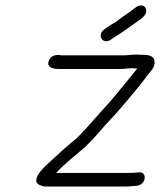

<svg xmlns="http://www.w3.org/2000/svg" viewBox="-20 -694 592 704"><path d="M497.1 -674C490.1 -674 483.7 -671.7 478 -667L468.4 -660C463.4 -656 457.4 -651.3 450.1 -646C435.1 -637.3 415.9 -621.7 402.3 -612C394.7 -608 386.1 -602.7 376.6 -596L363.5 -587C334.3 -568.3 354.6 -528.3 385.5 -548L398.6 -557C418.1 -570.5 429.5 -575.9 448.2 -590C463.9 -601.7 481.4 -613.2 496.1 -624C504 -630.5 513.3 -637.9 515.8 -649C518.9 -662.5 510.8 -674 497.1 -674ZM199.8 -441H418.8C436.3 -441 449.9 -444 466.5 -444C471.7 -443.3 477.3 -443 483.3 -443C477.6 -435.7 469.6 -425.7 459.3 -413C425.4 -372.1 389.5 -325.8 353.5 -288C327.9 -260 312.5 -241 287.4 -214L267.8 -194C259.6 -183.8 241.3 -171.8 232.6 -163C211.5 -145.8 183.8 -119.3 163.3 -101C146.8 -84.6 111 -56.3 113.2 -29C114.1 -18 134.6 -10 147.3 -10H438.3C449 -10 459.1 -10.7 468.8 -12L482 -13C515.8 -16.3 521.6 -65.2 489.3 -62L476.1 -61C467.9 -60.3 459.2 -60 449.9 -60H185.9C206.3 -82.8 240.2 -111.5 264.2 -131C274.3 -140.8 292.6 -154.1 302.1 -165C315.8 -179 330.9 -194.4 344.7 -211C370.4 -241.4 397.8 -268 425.5 -301C455.9 -337.9 495.3 -381.5 522 -420C533.6 -434.3 549.6 -448.1 546.6 -470.5C544.1 -489.2 525.8 -493 501.8 -493C494.5 -493 487.6 -493.3 481.1 -494C464 -494 448.5 -491 430.4 -491H211.4C207.4 -491 203.4 -491.3 199.6 -492C182.2 -494.2 164.5 -488.4 158.7 -471C150.3 -445.5 175.2 -441 199.8 -441Z"/></svg>

Font: HoneyBee
Style: BookIt
Weight: 300
Foundry: Cannot Into Space Fonts
Version: Version 0.89